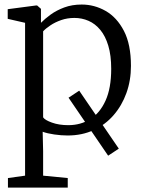

<svg xmlns="http://www.w3.org/2000/svg" viewBox="-20 -586 630 846"><path d="M456.5 100 282 -155.5 329 -186.5 503.5 69ZM15 240.5V198.5L90.5 188V-485.5L14 -503V-545.5L139.5 -562H143.5L160.5 -547V-485.5Q177.5 -503 203.2 -521.8Q229 -540.5 263.2 -553.2Q297.5 -566 340 -566Q396 -566 445.5 -537.8Q495 -509.5 526 -450Q557 -390.5 557 -295.5Q557 -231.5 537 -176Q517 -120.5 480.2 -78.2Q443.5 -36 392.2 -12.5Q341 11 278 11Q250 11 219 6.5Q188 2 168 -5.5L170 80V188L278.5 198.5V240.5ZM281 -34.5Q335 -34.5 377.5 -61Q420 -87.5 445 -142.5Q470 -197.5 470 -282.5Q470 -342 457.2 -384.5Q444.5 -427 422 -454.2Q399.5 -481.5 370.2 -494.2Q341 -507 308 -507Q276.5 -507 249.5 -497.5Q222.5 -488 202 -474.2Q181.5 -460.5 170 -448V-69Q177.5 -57 208.8 -45.8Q240 -34.5 281 -34.5Z"/></svg>

Font: Merriweather 28pt Light
Style: Regular
Weight: 300
Version: Version 2.100